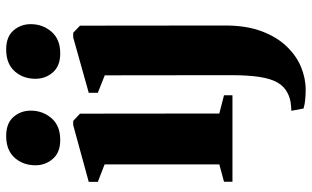

<svg xmlns="http://www.w3.org/2000/svg" viewBox="-218 -572 1032 636"><g transform="rotate(-90 298.0 -254.0)"><path d="M14 0V-28L71.5 -43.5V-423.5L13.5 -446V-476L201.5 -527.5H215.5L239.5 -505L240 -43.5L300.5 -28V0ZM152 -570.5Q111 -570.5 89.8 -595Q68.5 -619.5 68.5 -652.5Q68.5 -693.5 93.5 -721.5Q118.5 -749.5 165 -749.5H166Q207.5 -749.5 228.5 -725.5Q249.5 -701.5 249.5 -668Q249.5 -628.5 224.5 -599.5Q199.5 -570.5 153 -570.5ZM319.5 242.5Q304.5 242.5 292 241.5Q279.5 240.5 270.2 238.8Q261 237 256.5 235.5L249 195Q260.5 195 276.2 192.8Q292 190.5 307 183Q329.5 172 342.5 149.5Q355.5 127 361.2 89.2Q367 51.5 367 -5L366.5 -423L308.5 -446V-476L492 -527.5H507.5L531 -505L531.5 -23.5Q531.5 45 513 95.2Q494.5 145.5 463.5 178.2Q432.5 211 395 226.8Q357.5 242.5 319.5 242.5ZM438.5 -570.5Q397.5 -570.5 376.2 -595Q355 -619.5 355 -652.5Q355 -693.5 380 -721.5Q405 -749.5 451.5 -749.5H452.5Q494 -749.5 515 -725.5Q536 -701.5 536 -668Q536 -628.5 511 -599.5Q486 -570.5 439.5 -570.5Z"/></g></svg>

Font: Merriweather 120pt Black
Style: Regular
Weight: 900
Designer: Eben Sorkin
Foundry: Eben Sorkin
Version: Version 2.100